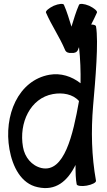

<svg xmlns="http://www.w3.org/2000/svg" viewBox="-20 -945 554 994"><path d="M383 -686C385 -691 387 -696 389 -701C396 -639 398 -577 397 -514C351 -550 295 -568 236 -558C74 -529 -2 -347 29 -172C45 -82 89 6 175 24C268 45 329 -6 371 -91C371 -50 372 -16 377 9C378 17 402 21 429 16C457 11 478 0 477 -9C454 -137 451 -267 462 -397C474 -534 491 -728 477 -809C476 -814 466 -818 452 -818C462 -838 473 -859 482 -880C485 -888 467 -903 442 -915C416 -926 392 -928 389 -920C373 -884 362 -845 350 -807C338 -845 327 -884 311 -920C308 -928 284 -926 258 -915C233 -903 215 -888 218 -880C247 -813 289 -753 317 -686C322 -674 336 -669 350 -671C364 -669 378 -674 383 -686ZM195 -75C144 -87 108 -131 99 -184C77 -309 137 -437 254 -458C304 -467 357 -458 389 -422C358 -247 313 -49 195 -75Z"/></svg>

Font: Nupuram Condensed Medium
Style: Regular
Weight: 500
Width: 3
Designer: Santhosh Thottingal (santhosh.thottingal@gmail.com)
Foundry: SMC
Version: Version 1.000